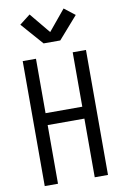

<svg xmlns="http://www.w3.org/2000/svg" viewBox="-106 -1053 711 1112"><g transform="rotate(-10 250.0 -497.0)"><path d="M64 0V-735H142V-415H358V-735H436V0H358V-345H142V0ZM201 -815 87 -945 150 -994 250 -873 350 -994 413 -945 299 -815Z"/></g></svg>

Font: Iosevka www.saffi
Style: Regular
Weight: 400
Monospace: yes
Designer: Belleve Invis
Foundry: Belleve Invis
Version: Version 22.0.2; ttfautohint (v1.8.3)